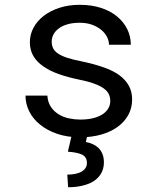

<svg xmlns="http://www.w3.org/2000/svg" viewBox="-20 -558 640 794"><path d="M436 -140.1Q436 -127.4 431.2 -116.2Q426.3 -105 417 -95.7Q401.9 -80.6 375 -72Q348.1 -63.5 312 -63.5Q289.1 -63.5 265.6 -68.4Q242.2 -73.2 223.1 -85Q203.6 -96.7 190.7 -115.7Q177.7 -134.8 175.8 -162.6H85.4Q85.4 -128.9 100.8 -97.7Q116.2 -66.4 145.5 -43Q174.3 -19 216.3 -4.6Q258.3 9.8 312 9.8Q358.9 9.8 398.4 -1.5Q438 -12.7 466.3 -33.2Q494.6 -53.7 510.5 -82.5Q526.4 -111.3 526.4 -146.5Q526.4 -179.2 512.5 -204.1Q498.5 -229 472.2 -248Q445.8 -266.6 407.2 -280Q368.7 -293.5 319.8 -303.7Q282.7 -311 258.5 -318.8Q234.4 -326.7 220.2 -336.4Q205.6 -346.2 199.7 -358.4Q193.8 -370.6 193.8 -386.2Q193.8 -401.4 201.2 -415.5Q208.5 -429.7 223.1 -440.4Q237.3 -451.2 259 -457.5Q280.8 -463.9 309.6 -463.9Q337.4 -463.9 359.6 -456.1Q381.8 -448.2 397.5 -435.5Q413.1 -422.9 421.9 -406.5Q430.7 -390.1 430.7 -373H521Q521 -407.7 506.1 -437.7Q491.2 -467.8 463.9 -490.2Q436.5 -512.7 397.5 -525.4Q358.4 -538.1 309.6 -538.1Q264.2 -538.1 226.3 -525.9Q188.5 -513.7 161.1 -492.7Q133.8 -471.7 118.7 -443.6Q103.5 -415.5 103.5 -383.3Q103.5 -350.6 118.2 -325.9Q132.8 -301.3 159.7 -283.2Q186 -264.6 223.4 -251.5Q260.7 -238.3 306.2 -229Q343.3 -221.7 368.2 -212.6Q393.1 -203.6 408.2 -192.9Q423.3 -182.1 429.7 -169.2Q436 -156.2 436 -140.1ZM340.8 3.9H275.9L260.7 69.3Q280.3 70.8 294.9 73.7Q309.6 76.7 319.8 81.5Q329.6 86.9 334.5 95.2Q339.4 103.5 339.4 115.7Q339.4 128.9 332.8 137.9Q326.2 147 315.4 152.8Q304.2 158.7 289.6 161.4Q274.9 164.1 258.3 164.1L261.7 216.3Q291.5 216.3 316.2 210.9Q340.8 205.6 358.9 196.3Q383.3 183.1 396.5 162.1Q409.7 141.1 409.7 113.8Q409.7 92.8 403.3 77.9Q397 63 386.7 53.2Q376 43.5 362.5 37.6Q349.1 31.7 335 29.3Z"/></svg>

Font: Roboto Mono
Style: Regular
Weight: 400
Monospace: yes
Designer: Google
Version: Version 3.000